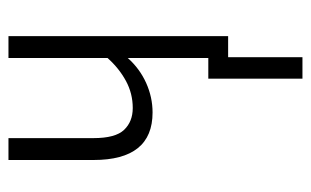

<svg xmlns="http://www.w3.org/2000/svg" viewBox="-164 -408 752 465"><g transform="rotate(-90 212.5 -176.0)"><path d="M357 -532V0H306V180H254V-48H304V-243Q278 -214 243.5 -198.5Q209 -183 172 -183Q57 -183 57 -326V-532H110V-326Q110 -273 130 -252Q150 -231 183 -231Q218 -231 248.5 -247.5Q279 -264 304 -292V-532Z"/></g></svg>

Font: Noto Sans ExtraCondensed Light
Style: Regular
Weight: 300
Width: 2
Designer: Monotype Design Team
Foundry: Monotype Imaging Inc.
Version: Version 2.013; ttfautohint (v1.8.4.7-5d5b)